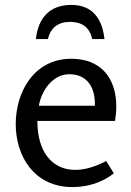

<svg xmlns="http://www.w3.org/2000/svg" viewBox="-20 -748 534 781"><path d="M126 -589H175C186 -636 217 -659 265 -659C313 -659 345 -637 355 -589H405C396 -671 357 -728 270 -728C180 -728 135 -673 126 -589ZM270 -509C119 -509 44 -375 44 -243C44 -114 118 13 275 13C335 13 396 -5 443 -43L412 -93C366 -69 324 -57 286 -57C193 -57 132 -129 132 -256H448C451 -277 453 -296 453 -315C453 -431 390 -509 270 -509ZM262 -446C328 -446 368 -401 366 -318H138C149 -380 194 -446 262 -446Z"/></svg>

Font: Rosario
Style: Regular
Weight: 400
Designer: Hector Gatti
Foundry: Omnibus Type
Version: Version 1.100